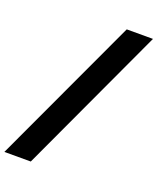

<svg xmlns="http://www.w3.org/2000/svg" viewBox="-235 -801 929 1114"><g transform="rotate(20 229.5 -244.5)"><path d="M-72 211 352 -700H514L91 211Z"/></g></svg>

Font: Rosa Sans Black
Style: Regular
Weight: 900
Designer: Pentagram / MCKL
Foundry: Pentagram / MCKL
Version: Version 1.005;September 16, 2019;FontCreator 11.5.0.2425 64-